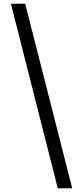

<svg xmlns="http://www.w3.org/2000/svg" viewBox="-20 -852 448 1037"><path d="M39 -832 292 165H370L116 -832Z"/></svg>

Font: Noto Sans Gurmukhi UI Condensed
Style: Regular
Weight: 400
Width: 3
Designer: Jelle Bosma - Monotype Design Team
Foundry: Monotype Imaging Inc.
Version: Version 2.004